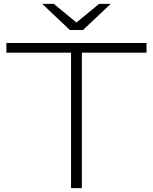

<svg xmlns="http://www.w3.org/2000/svg" viewBox="-20 -972 790 992"><path d="M347 -720H403V0H347ZM13 -750H737V-700H13ZM409 -817H341L198 -952H258L383 -849H367L492 -952H552Z"/></svg>

Font: Unbounded ExtraLight
Style: Regular
Weight: 250
Designer: Luke Prowse, Jean-Baptiste Morizot, Fátima Lázaro, Florian Runge
Foundry: NaN
Version: Version 1.701;gftools[0.9.28.dev5+ged2979d]